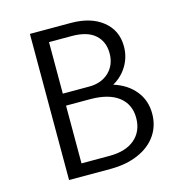

<svg xmlns="http://www.w3.org/2000/svg" viewBox="-100 -747 782 835"><g transform="rotate(-15 291.5 -329.0)"><path d="M533 -186Q533 -131 504 -89Q475 -47 421 -23.5Q367 0 296 0H109V-658H293Q383 -658 436.5 -615Q490 -572 490 -500Q490 -453 466.5 -413.5Q443 -374 402 -351Q464 -331 498.5 -288Q533 -245 533 -186ZM180 -602V-370H299Q354 -370 388 -402.5Q422 -435 422 -487Q422 -540 387 -571Q352 -602 282 -602ZM461 -186Q461 -247 416.5 -281.5Q372 -316 288 -316H180V-56H307Q380 -56 420.5 -91Q461 -126 461 -186Z"/></g></svg>

Font: Ysabeau SC
Style: Regular
Weight: 400
Designer: Christian Thalmann (Catharsis Fonts)
Version: Version 0.003